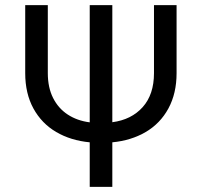

<svg xmlns="http://www.w3.org/2000/svg" viewBox="-20 -727 785 747"><path d="M667 -707V-442.4Q667 -363.8 635.3 -305.2Q603.5 -246.6 546.9 -213.4Q490.2 -180.2 417 -173.3V0H329.1V-173.3Q255.4 -180.2 198.7 -213.4Q142.1 -246.6 110.1 -304.9Q78.1 -363.3 78.1 -442.4V-707H166V-442.4Q166 -386.7 186.5 -345.9Q207 -305.2 243.7 -281.2Q280.3 -257.3 329.1 -251V-707H417V-251.5Q491.2 -261.2 535.2 -310.3Q579.1 -359.4 579.1 -442.4V-707Z"/></svg>

Font: WEMIX Pretendard
Style: Regular
Weight: 400
Designer: Base glyphs from Inter by Rasmus Andersson; Hangeul glyphs from Noto Sans CJK(Source Han Sans) by Jang Soo-young and Kan
Foundry: Kil Hyung-jin
Version: Version 1.000